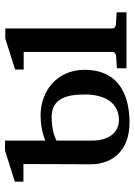

<svg xmlns="http://www.w3.org/2000/svg" viewBox="94 -615 534 762"><g transform="rotate(-90 361.0 -234.0)"><path d="M471 1H693V-38L645 -41C635 -42 629 -47 629 -56V-424V-480H589L466 -441V-407H536V-55C536 -46 528 -41 519 -40L471 -37ZM184 -424V-481H144L21 -442V-408H91L90 -140C90 -57 143 13 255 13C381 13 465 -42 465 -165C465 -278 377 -340 284 -340C252 -340 215 -334 184 -321ZM184 -277C201 -285 230 -296 278 -296C350 -296 367 -239 367 -164C367 -86 335 -29 265 -29C223 -29 184 -61 184 -136Z"/></g></svg>

Font: Veleka
Style: Regular
Weight: 400
Designer: Stefan Peev, Context Ltd, 2016; SIL International, 1997-2014.
Foundry: Stefan Peev, Context Ltd, 2016
Version: Version 1.000